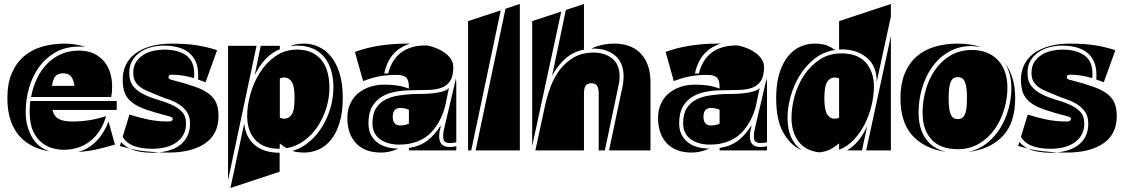

<svg xmlns="http://www.w3.org/2000/svg" viewBox="-20 -755 5644 964"><path d="M136 -268Q145 -316 164.5 -358Q184 -400 214 -432Q244 -464 285 -482.5Q326 -501 377 -501Q419 -501 450 -486.5Q481 -472 502 -447.5Q523 -423 533 -390Q543 -357 543 -321Q543 -306 542 -294Q541 -282 538 -268ZM566 -248V-203H243Q252 -170 275.5 -157.5Q299 -145 341 -145Q386 -145 425.5 -151Q465 -157 513 -172Q489 -91 433.5 -47Q378 -3 299 -3Q275 -3 245.5 -10.5Q216 -18 190 -38.5Q164 -59 146.5 -96Q129 -133 129 -193Q129 -225 132 -248ZM90 -59Q17 -129 17 -262Q17 -336 39.5 -388Q62 -440 101 -473Q140 -506 192.5 -521Q245 -536 305 -536Q359 -536 410 -519Q405 -520 396 -520.5Q387 -521 377 -521Q309 -521 259 -492.5Q209 -464 175.5 -417.5Q142 -371 125.5 -312.5Q109 -254 109 -194Q109 -124 138.5 -70Q168 -16 228 5Q143 -9 90 -59ZM557 -29Q506 -14 463 -4.5Q420 5 371 8Q425 -6 464 -46.5Q503 -87 525 -145ZM354 -324Q349 -357 336 -372Q323 -387 296 -387Q273 -387 259.5 -373.5Q246 -360 241 -324Z M1077 -172Q1077 -81 1009.5 -35Q942 11 827 11Q814 11 801.5 11Q789 11 778 10Q809 7 837.5 -2.5Q866 -12 887.5 -29.5Q909 -47 921.5 -73Q934 -99 934 -135Q934 -172 917 -195Q900 -218 875.5 -233Q851 -248 822 -257.5Q793 -267 768 -278L756 -283Q735 -292 716 -300Q697 -308 682 -319.5Q667 -331 658 -347.5Q649 -364 649 -389Q649 -422 663.5 -444Q678 -466 700.5 -480Q723 -494 750.5 -500Q778 -506 804 -506Q873 -506 914 -477.5Q955 -449 955 -386Q955 -381 955 -375Q955 -369 954 -363Q925 -371 898.5 -375.5Q872 -380 843 -380Q826 -380 826 -368Q826 -361 831 -358Q836 -355 846 -353Q913 -336 958 -320Q1003 -304 1029 -284Q1055 -264 1066 -237.5Q1077 -211 1077 -172ZM630 -180Q675 -165 723.5 -155Q772 -145 823 -145Q837 -145 842 -148.5Q847 -152 847 -157Q847 -163 842.5 -166Q838 -169 826 -172Q759 -189 714.5 -204.5Q670 -220 644 -240Q618 -260 607 -287Q596 -314 596 -355Q596 -395 611.5 -428Q627 -461 658 -485Q689 -509 735.5 -522.5Q782 -536 845 -536Q913 -536 965.5 -528Q1018 -520 1070 -503L1012 -342L974 -356Q975 -362 975 -368Q975 -374 975 -380Q975 -419 962 -447Q949 -475 926 -492.5Q903 -510 871.5 -518Q840 -526 804 -526Q771 -526 739.5 -518Q708 -510 683.5 -493Q659 -476 644 -450.5Q629 -425 629 -389Q629 -346 650 -321Q671 -296 703 -280.5Q735 -265 771.5 -254.5Q808 -244 840 -230Q872 -216 893 -194.5Q914 -173 914 -135Q914 -100 899 -75.5Q884 -51 860 -36Q836 -21 806 -14.5Q776 -8 745 -8Q691 -8 653 -22Q615 -36 596 -68ZM778 10Q770 11 761.5 11.5Q753 12 745 12Q713 12 684 7Q655 2 631 -9L645 -6Q675 1 703.5 4Q732 7 761 9ZM582 -22 588 -42Q605 -22 631 -9Z M1634 -313Q1634 -265 1619 -215Q1604 -165 1576.5 -122.5Q1549 -80 1509 -50Q1469 -20 1419 -11Q1411 -16 1402 -22Q1393 -28 1385 -35L1384 -8Q1303 -8 1262 -52.5Q1221 -97 1221 -173Q1221 -225 1237.5 -283.5Q1254 -342 1285.5 -391.5Q1317 -441 1364 -473.5Q1411 -506 1472 -506Q1516 -506 1547 -490.5Q1578 -475 1597.5 -449Q1617 -423 1625.5 -388Q1634 -353 1634 -313ZM1125 -525H1268L1125 150ZM1137 189 1206 -135Q1213 -66 1259 -27Q1305 12 1384 12V107ZM1701 -263Q1701 -191 1685 -139Q1669 -87 1642 -53.5Q1615 -20 1580 -4.5Q1545 11 1508 11Q1475 11 1448 3Q1496 -11 1534.5 -44.5Q1573 -78 1599.5 -122Q1626 -166 1640 -216.5Q1654 -267 1654 -317Q1654 -360 1643.5 -398Q1633 -436 1611 -464.5Q1589 -493 1554.5 -509.5Q1520 -526 1472 -526Q1453 -526 1437 -523Q1462 -536 1508 -536Q1545 -536 1580 -520Q1615 -504 1642 -471Q1669 -438 1685 -386.5Q1701 -335 1701 -263ZM1459 -263Q1459 -323 1444.5 -344.5Q1430 -366 1408 -366Q1397 -366 1385 -361V-164Q1397 -159 1408 -159Q1430 -159 1444.5 -180Q1459 -201 1459 -263ZM1385 -525V-508Q1340 -489 1309.5 -454.5Q1279 -420 1259 -378L1289 -525Z M1929 -386Q1946 -455 1993.5 -491Q2041 -527 2119 -527L2134 -525Q2154 -520 2175.5 -511Q2197 -502 2215 -488.5Q2233 -475 2244.5 -457.5Q2256 -440 2256 -419Q2256 -371 2239 -347Q2222 -323 2194 -313.5Q2166 -304 2129.5 -303.5Q2093 -303 2054 -302Q2012 -302 1971.5 -295.5Q1931 -289 1899.5 -271Q1868 -253 1849 -220.5Q1830 -188 1830 -136Q1830 -102 1842.5 -78Q1855 -54 1876 -38.5Q1897 -23 1924.5 -16Q1952 -9 1982 -9L1963 -2Q1928 11 1893 11Q1812 11 1768 -35.5Q1724 -82 1724 -163Q1724 -203 1738.5 -234.5Q1753 -266 1778.5 -287Q1804 -308 1837.5 -319Q1871 -330 1909 -330Q1947 -330 1975.5 -325.5Q2004 -321 2033 -310V-318Q2033 -354 2018.5 -366.5Q2004 -379 1970 -379Q1926 -379 1888.5 -372.5Q1851 -366 1803 -348L1762 -494Q1813 -514 1880.5 -525Q1948 -536 2023 -536H2039Q1990 -521 1956.5 -485Q1923 -449 1909 -386ZM2215 -222Q2196 -149 2152 -98Q2108 -47 2033 -33L2029 -32Q2006 -29 1983 -29Q1956 -29 1932 -35.5Q1908 -42 1889.5 -55Q1871 -68 1860.5 -88Q1850 -108 1850 -136Q1850 -183 1868 -211.5Q1886 -240 1915.5 -255Q1945 -270 1981.5 -275.5Q2018 -281 2055 -283Q2077 -283 2104 -283.5Q2131 -284 2156.5 -287Q2182 -290 2203 -296Q2224 -302 2234 -313ZM2271 -328V-41Q2259 -37 2236 -37Q2224 -37 2214.5 -43Q2205 -49 2205 -70Q2205 -81 2206 -88.5Q2207 -96 2209 -105L2268 -356Q2268 -358 2268.5 -359.5Q2269 -361 2269 -363Q2270 -355 2270.5 -346Q2271 -337 2271 -328ZM2033 0V-12Q2087 -20 2125 -48.5Q2163 -77 2193 -126Q2192 -113 2188.5 -101.5Q2185 -90 2185 -70Q2185 -17 2237 -17Q2258 -17 2271 -21V0ZM2033 -204Q2012 -213 1990 -213Q1952 -213 1952 -169Q1952 -125 1990 -125Q2012 -125 2033 -134Z M2590 -735V0H2368L2518 -711ZM2330 0V-649L2494 -703L2346 0Z M2986 0V-287Q2986 -312 2977.5 -324.5Q2969 -337 2949 -337Q2929 -337 2920.5 -324.5Q2912 -312 2912 -287V0H2668L2716 -222Q2726 -270 2744 -318.5Q2762 -367 2791 -405Q2820 -443 2861.5 -467Q2903 -491 2960 -491Q3017 -491 3054 -461Q3091 -431 3091 -371Q3091 -352 3087 -333Q3083 -314 3079 -295L3017 0ZM2979 -523Q2997 -529 3018 -532.5Q3039 -536 3065 -536Q3103 -536 3136 -525Q3169 -514 3193.5 -490Q3218 -466 3232 -429Q3246 -392 3246 -341V0H3038L3099 -290Q3104 -310 3107.5 -330.5Q3111 -351 3111 -371Q3111 -440 3069 -475.5Q3027 -511 2960 -511H2949Q2962 -518 2979 -523ZM2652 -649 2798 -697 2652 -22ZM2912 -735V-506Q2857 -495 2819 -461Q2781 -427 2752 -375L2821 -705Z M3489 -386Q3506 -455 3553.5 -491Q3601 -527 3679 -527L3694 -525Q3714 -520 3735.5 -511Q3757 -502 3775 -488.5Q3793 -475 3804.5 -457.5Q3816 -440 3816 -419Q3816 -371 3799 -347Q3782 -323 3754 -313.5Q3726 -304 3689.5 -303.5Q3653 -303 3614 -302Q3572 -302 3531.5 -295.5Q3491 -289 3459.5 -271Q3428 -253 3409 -220.5Q3390 -188 3390 -136Q3390 -102 3402.5 -78Q3415 -54 3436 -38.5Q3457 -23 3484.5 -16Q3512 -9 3542 -9L3523 -2Q3488 11 3453 11Q3372 11 3328 -35.5Q3284 -82 3284 -163Q3284 -203 3298.5 -234.5Q3313 -266 3338.5 -287Q3364 -308 3397.5 -319Q3431 -330 3469 -330Q3507 -330 3535.5 -325.5Q3564 -321 3593 -310V-318Q3593 -354 3578.5 -366.5Q3564 -379 3530 -379Q3486 -379 3448.5 -372.5Q3411 -366 3363 -348L3322 -494Q3373 -514 3440.5 -525Q3508 -536 3583 -536H3599Q3550 -521 3516.5 -485Q3483 -449 3469 -386ZM3775 -222Q3756 -149 3712 -98Q3668 -47 3593 -33L3589 -32Q3566 -29 3543 -29Q3516 -29 3492 -35.5Q3468 -42 3449.5 -55Q3431 -68 3420.5 -88Q3410 -108 3410 -136Q3410 -183 3428 -211.5Q3446 -240 3475.5 -255Q3505 -270 3541.5 -275.5Q3578 -281 3615 -283Q3637 -283 3664 -283.5Q3691 -284 3716.5 -287Q3742 -290 3763 -296Q3784 -302 3794 -313ZM3831 -328V-41Q3819 -37 3796 -37Q3784 -37 3774.5 -43Q3765 -49 3765 -70Q3765 -81 3766 -88.5Q3767 -96 3769 -105L3828 -356Q3828 -358 3828.5 -359.5Q3829 -361 3829 -363Q3830 -355 3830.5 -346Q3831 -337 3831 -328ZM3593 0V-12Q3647 -20 3685 -48.5Q3723 -77 3753 -126Q3752 -113 3748.5 -101.5Q3745 -90 3745 -70Q3745 -17 3797 -17Q3818 -17 3831 -21V0ZM3593 -204Q3572 -213 3550 -213Q3512 -213 3512 -169Q3512 -125 3550 -125Q3572 -125 3593 -134Z M4368 -317Q4367 -272 4355.5 -224Q4344 -176 4322 -132.5Q4300 -89 4268 -54.5Q4236 -20 4193 -3V-35Q4171 -17 4149.5 -5.5Q4128 6 4094 10Q4024 2 3989 -45Q3954 -92 3954 -164Q3954 -217 3970 -274Q3986 -331 4018 -378.5Q4050 -426 4096.5 -456.5Q4143 -487 4205 -487Q4286 -487 4327 -441Q4368 -395 4368 -317ZM4193 -649 4453 -735V-672L4382 -345Q4382 -423 4332.5 -465Q4283 -507 4205 -507Q4202 -507 4199 -506.5Q4196 -506 4193 -506ZM3997 -5Q3946 -29 3911.5 -91.5Q3877 -154 3877 -262Q3877 -334 3893 -386Q3909 -438 3936 -471.5Q3963 -505 3997.5 -520.5Q4032 -536 4070 -536Q4107 -536 4129.5 -527.5Q4152 -519 4173 -504Q4116 -496 4071.5 -461.5Q4027 -427 3996.5 -378Q3966 -329 3950 -272.5Q3934 -216 3934 -164Q3934 -52 4004 -2ZM4329 0 4453 -574V0ZM4193 -361Q4183 -366 4170 -366Q4148 -366 4133.5 -344.5Q4119 -323 4119 -262Q4119 -202 4133.5 -180.5Q4148 -159 4170 -159Q4183 -159 4193 -164ZM4334 -122 4308 0H4233Q4268 -21 4292.5 -52.5Q4317 -84 4334 -122Z M4612 -189Q4612 -245 4627.5 -301.5Q4643 -358 4674 -403Q4705 -448 4751.5 -476Q4798 -504 4860 -504Q4941 -504 4989.5 -454Q5038 -404 5038 -313Q5038 -261 5022 -206.5Q5006 -152 4975 -107.5Q4944 -63 4897 -34.5Q4850 -6 4789 -6Q4701 -6 4656.5 -55Q4612 -104 4612 -189ZM4592 -189Q4592 -111 4627 -60Q4662 -9 4729 7Q4624 -7 4562.5 -73Q4501 -139 4501 -262Q4501 -332 4521.5 -383.5Q4542 -435 4579.5 -469Q4617 -503 4670.5 -519.5Q4724 -536 4789 -536Q4822 -536 4850.5 -531.5Q4879 -527 4907 -519Q4896 -521 4884 -521.5Q4872 -522 4860 -524Q4795 -524 4745 -495.5Q4695 -467 4661 -419.5Q4627 -372 4609.5 -312Q4592 -252 4592 -189ZM4835 -262Q4835 -294 4832 -314.5Q4829 -335 4823 -347Q4817 -359 4808.5 -363.5Q4800 -368 4789 -368Q4778 -368 4769.5 -363.5Q4761 -359 4755 -347Q4749 -335 4746 -314.5Q4743 -294 4743 -262Q4743 -230 4746 -209.5Q4749 -189 4755 -177.5Q4761 -166 4769.5 -161.5Q4778 -157 4789 -157Q4800 -157 4808.5 -161.5Q4817 -166 4823 -177.5Q4829 -189 4832 -209.5Q4835 -230 4835 -262ZM5077 -262Q5077 -137 5014.5 -71.5Q4952 -6 4842 8Q4895 -4 4935.5 -36.5Q4976 -69 5003 -113.5Q5030 -158 5044 -210Q5058 -262 5058 -313Q5058 -386 5025 -439Q5050 -406 5063.5 -362.5Q5077 -319 5077 -262Z M5587 -172Q5587 -81 5519.5 -35Q5452 11 5337 11Q5324 11 5311.5 11Q5299 11 5288 10Q5319 7 5347.5 -2.5Q5376 -12 5397.5 -29.5Q5419 -47 5431.5 -73Q5444 -99 5444 -135Q5444 -172 5427 -195Q5410 -218 5385.5 -233Q5361 -248 5332 -257.5Q5303 -267 5278 -278L5266 -283Q5245 -292 5226 -300Q5207 -308 5192 -319.5Q5177 -331 5168 -347.5Q5159 -364 5159 -389Q5159 -422 5173.5 -444Q5188 -466 5210.5 -480Q5233 -494 5260.5 -500Q5288 -506 5314 -506Q5383 -506 5424 -477.5Q5465 -449 5465 -386Q5465 -381 5465 -375Q5465 -369 5464 -363Q5435 -371 5408.5 -375.5Q5382 -380 5353 -380Q5336 -380 5336 -368Q5336 -361 5341 -358Q5346 -355 5356 -353Q5423 -336 5468 -320Q5513 -304 5539 -284Q5565 -264 5576 -237.5Q5587 -211 5587 -172ZM5140 -180Q5185 -165 5233.5 -155Q5282 -145 5333 -145Q5347 -145 5352 -148.5Q5357 -152 5357 -157Q5357 -163 5352.5 -166Q5348 -169 5336 -172Q5269 -189 5224.5 -204.5Q5180 -220 5154 -240Q5128 -260 5117 -287Q5106 -314 5106 -355Q5106 -395 5121.5 -428Q5137 -461 5168 -485Q5199 -509 5245.5 -522.5Q5292 -536 5355 -536Q5423 -536 5475.5 -528Q5528 -520 5580 -503L5522 -342L5484 -356Q5485 -362 5485 -368Q5485 -374 5485 -380Q5485 -419 5472 -447Q5459 -475 5436 -492.5Q5413 -510 5381.5 -518Q5350 -526 5314 -526Q5281 -526 5249.5 -518Q5218 -510 5193.5 -493Q5169 -476 5154 -450.5Q5139 -425 5139 -389Q5139 -346 5160 -321Q5181 -296 5213 -280.5Q5245 -265 5281.5 -254.5Q5318 -244 5350 -230Q5382 -216 5403 -194.5Q5424 -173 5424 -135Q5424 -100 5409 -75.5Q5394 -51 5370 -36Q5346 -21 5316 -14.5Q5286 -8 5255 -8Q5201 -8 5163 -22Q5125 -36 5106 -68ZM5288 10Q5280 11 5271.5 11.5Q5263 12 5255 12Q5223 12 5194 7Q5165 2 5141 -9L5155 -6Q5185 1 5213.5 4Q5242 7 5271 9ZM5092 -22 5098 -42Q5115 -22 5141 -9Z"/></svg>

Font: J.M. Nexus Grotesque
Style: Regular
Weight: 900
Designer: deFharo
Foundry: deFharo
Version: Version 3.003